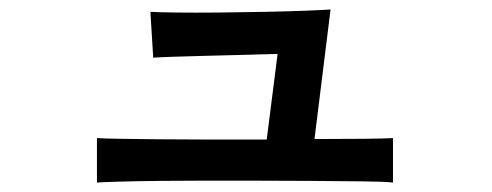

<svg xmlns="http://www.w3.org/2000/svg" viewBox="-20 -472 1040 406"><path d="M185 -86V-180Q200 -179 234 -178.5Q268 -178 313 -177.5Q358 -177 408 -177Q458 -177 505 -177H544L567 -358Q536 -357 495.5 -356Q455 -355 416 -354Q377 -353 346.5 -352Q316 -351 304 -350L298 -447Q313 -446 352.5 -445.5Q392 -445 442.5 -445.5Q493 -446 542.5 -447Q592 -448 629.5 -449.5Q667 -451 679 -452L645 -178Q703 -178 749 -178.5Q795 -179 811 -180V-86Q794 -88 746 -88.5Q698 -89 634 -89.5Q570 -90 505 -90Q466 -90 416.5 -90Q367 -90 319 -89.5Q271 -89 234.5 -88Q198 -87 185 -86Z"/></svg>

Font: Zen Kaku Gothic New
Style: Bold
Weight: 700
Designer: Yoshimichi Ohira
Foundry: Positype
Version: Version 1.002